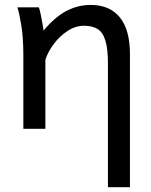

<svg xmlns="http://www.w3.org/2000/svg" viewBox="-20 -528 619 787"><path d="M51.3 -498H139.2Q143.1 -487.8 146.7 -469.7Q150.4 -451.7 153.8 -433.1Q157.2 -414.6 158.7 -402.8Q205.1 -458.5 252.4 -483.2Q299.8 -507.8 351.6 -507.8Q429.7 -507.8 471.2 -456.8Q512.7 -405.8 512.7 -305.2Q512.7 -287.6 512.7 -250Q512.7 -212.4 512.7 -162.1Q512.7 -111.8 512.7 -56.9Q512.7 -2 512.7 50.5Q512.7 103 512.7 145.8Q512.7 188.5 512.7 213.9Q512.7 239.3 512.7 239.3H422.4Q422.4 239.3 422.4 207Q422.4 174.8 422.4 122.8Q422.4 70.8 422.4 10.5Q422.4 -49.8 422.4 -107.4Q422.4 -165 422.4 -208.5Q422.4 -252 422.4 -268.6Q422.4 -329.6 411.6 -363Q400.9 -396.5 379.4 -409.4Q357.9 -422.4 324.7 -422.4Q289.6 -422.4 257.3 -401.4Q225.1 -380.4 200.9 -348.4Q176.8 -316.4 166 -283.2V0H75.7Q75.7 0 75.7 -21.7Q75.7 -43.5 75.7 -78.1Q75.7 -112.8 75.7 -153.6Q75.7 -194.3 75.7 -233.2Q75.7 -272 75.7 -300.3Q75.7 -372.1 67.6 -422.4Q59.6 -472.7 51.3 -498Z"/></svg>

Font: Andika LitF DSA DSG
Style: Regular
Weight: 400
Designer: Victor Gaultney, Annie Olsen, Julie Remington, Don Collingsworth, Eric Hays, Becca Hirsbrunner
Foundry: SIL International
Version: Version 6.200 ; LitF DSA DSG; ttfautohint (v1.8.3.10-c5d8)